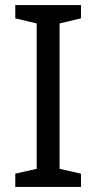

<svg xmlns="http://www.w3.org/2000/svg" viewBox="-20 -734 379 754"><path d="M298 0H40V-52L124 -71V-642L40 -662V-714H298V-662L214 -642V-71L298 -52Z"/></svg>

Font: ltamil05
Style: Book
Weight: 400
Designer: Jelle Bosma - Monotype Design Team
Foundry: Monotype Imaging Inc.
Version: Version 2.003